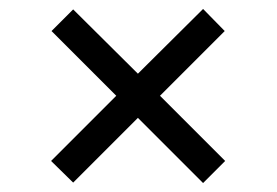

<svg xmlns="http://www.w3.org/2000/svg" viewBox="-20 -447 624 433"><path d="M438 -426.8 486.8 -377 340.8 -231 487.8 -84 438 -34.2 291 -181.2 145 -35.2 95.2 -84 242.2 -231 96.2 -377 145 -425.8 291 -280.8Z"/></svg>

Font: Miedinger*
Style: Book
Weight: 400
Version: Version 001.000